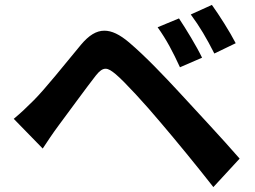

<svg xmlns="http://www.w3.org/2000/svg" viewBox="-20 -768 1040 782"><path d="M709 -693 622 -657C659 -605 684 -557 713 -494L803 -533C781 -579 737 -651 709 -693ZM843 -748 757 -709C794 -659 821 -613 853 -550L940 -592C917 -637 872 -708 843 -748ZM36 -284 154 -163C171 -189 195 -225 218 -256C259 -311 331 -410 370 -460C385 -479 397 -488 410 -488C422 -488 434 -480 451 -466C488 -435 573 -342 635 -268C694 -199 785 -88 849 -6L956 -122C884 -205 777 -319 710 -392C648 -459 573 -538 506 -595C467 -628 435 -643 405 -643C372 -643 342 -624 310 -586C242 -504 164 -406 118 -360C88 -330 66 -309 36 -284Z"/></svg>

Font: Noto Sans KR Bold
Style: Regular
Weight: 700
Designer: Ryoko NISHIZUKA  (kana & ideographs); Paul D. Hunt (Latin, Greek & Cyrillic); Wenlong ZHANG  (bopomofo); Sandoll Communi
Foundry: Adobe Systems Incorporated
Version: Version 1.004;PS 1.004;hotconv 1.0.82;makeotf.lib2.5.63406